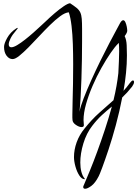

<svg xmlns="http://www.w3.org/2000/svg" viewBox="-20 -793 848 1186"><path d="M506 373Q494 373 494 362Q494 357 498 350Q513 315 535 261.5Q557 208 581 142.5Q605 77 628.5 6Q652 -65 671 -135Q640 -110 609.5 -82Q579 -54 550 -16Q514 30 495 93Q476 156 476 211Q476 242 482.5 267.5Q489 293 502 309Q505 312 505 313Q505 314 503 314Q485 314 470 291Q455 268 446 235.5Q437 203 437 177Q437 132 453.5 86Q470 40 503 0Q547 -55 593 -96Q639 -137 681 -174Q692 -219 699.5 -261.5Q707 -304 711 -341Q713 -382 714.5 -415Q716 -448 716 -475Q716 -490 715.5 -503.5Q715 -517 714 -528L711 -525Q691 -506 663.5 -466Q636 -426 606.5 -373.5Q577 -321 552 -263Q527 -205 511.5 -150Q496 -95 496 -51Q496 -43 497 -35.5Q498 -28 498 -20Q498 -8 484 -8Q469 -8 449.5 -21Q430 -34 428 -50Q427 -57 427 -66Q427 -75 427 -86Q427 -119 428.5 -168Q430 -217 431 -275.5Q432 -334 432 -395Q432 -459 430 -520Q428 -581 422 -632.5Q416 -684 405 -717Q382 -715 352 -693Q322 -671 288.5 -638Q255 -605 221.5 -569Q188 -533 156.5 -501Q125 -469 99.5 -448.5Q74 -428 58 -428Q36 -428 20.5 -449Q5 -470 5 -503Q5 -524 24.5 -559Q44 -594 81 -618Q86 -621 88 -621Q90 -621 90 -620Q90 -617 78 -603Q56 -578 45 -555.5Q34 -533 34 -519Q34 -501 50 -501Q64 -501 86.5 -514.5Q109 -528 135 -548.5Q161 -569 186.5 -591.5Q212 -614 231 -632Q250 -650 258 -657Q288 -686 318.5 -712Q349 -738 374.5 -755Q400 -772 413 -773Q439 -756 454 -743.5Q469 -731 476 -716Q483 -701 485 -677Q487 -653 487 -613V-538Q487 -486 486 -426Q485 -366 483 -306Q481 -246 478 -193.5Q475 -141 471 -102Q477 -135 497 -186.5Q517 -238 544 -298Q571 -358 600.5 -418Q630 -478 656.5 -528.5Q683 -579 701 -612Q719 -645 722 -651Q732 -668 741 -668Q749 -668 754.5 -656Q760 -644 763 -628.5Q766 -613 766 -603Q766 -591 750 -570Q761 -548 762.5 -514Q764 -480 764 -451Q764 -399 758.5 -343.5Q753 -288 743 -232Q764 -255 782 -280Q794 -296 801 -296Q808 -296 808 -286Q808 -275 796 -258Q781 -239 766 -222.5Q751 -206 735 -191Q718 -103 695.5 -20Q673 63 650.5 130.5Q628 198 611.5 242Q595 286 590 295Q568 338 544 355.5Q520 373 506 373Z"/></svg>

Font: Comforter
Style: Regular
Weight: 400
Designer: Robert E. Leuschke
Foundry: Robert E. Leuschke
Version: Version 1.013; ttfautohint (v1.8.3)